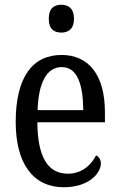

<svg xmlns="http://www.w3.org/2000/svg" viewBox="-20 -777 502 807"><path d="M238 -640C267 -640 291 -655 291 -698C291 -742 267 -757 238 -757C207 -757 185 -742 185 -698C185 -655 207 -640 238 -640ZM248 10C355 10 404 -50 404 -90C404 -108 394 -119 384 -124C363 -83 324 -47 265 -47C183 -47 138 -114 137 -263H421V-305C421 -463 352 -546 239 -546C116 -546 46 -452 46 -264C46 -90 119 10 248 10ZM330 -314H138C142 -430 176 -495 240 -495C305 -495 329 -422 330 -314Z"/></svg>

Font: Noto Serif Devanagari Condensed
Style: Regular
Weight: 400
Width: 3
Designer: Universal Thirst, Indian Type Foundry and the Monotype Design Team
Foundry: Monotype Imaging Inc.
Version: Version 2.004